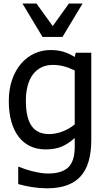

<svg xmlns="http://www.w3.org/2000/svg" viewBox="-20 -838 593 1065"><path d="M362.3 -818.4 272.5 -693.4 182.1 -818.4H104.5L215.8 -633.3H326.7L438 -818.4ZM81.1 87.4V183.1C130.4 197.3 188.5 206.5 240.7 206.5C407.2 206.5 486.3 122.1 486.3 -62V-545.4H399.9L394.5 -522C350.1 -548.8 313 -560.5 258.8 -560.5C198.2 -560.5 140.1 -534.2 99.1 -487.3C54.7 -436.5 28.8 -365.7 28.8 -277.8C28.8 -106.4 106.9 -9.3 232.4 -9.3C267.1 -9.3 296.4 -14.2 320.3 -23.9C344.2 -33.7 368.7 -49.8 394.5 -72.3V-24.4C394.5 22.5 386.2 56.2 366.2 82C344.2 109.4 304.2 124.5 248 124.5C217.3 124.5 193.8 120.1 154.3 110.4C128.9 104 106 96.2 85.9 87.4ZM394.5 -147.9C354 -114.3 300.3 -94.2 252.9 -94.2C163.1 -94.2 123.5 -156.2 123.5 -279.8C123.5 -406.7 180.7 -478 273.4 -478C312.5 -478 349.6 -468.8 394.5 -447.3Z"/></svg>

Font: SG Kara
Style: Regular
Weight: 400
Designer: Damoon Khanjanzadeh
Version: Version 1.000